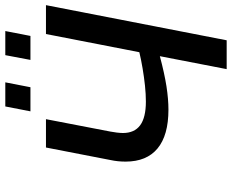

<svg xmlns="http://www.w3.org/2000/svg" viewBox="-96 -787 883 731"><g transform="rotate(-90 345.5 -421.5)"><path d="M497.1 -254.4Q431.2 -236.8 382.3 -229.2Q333.5 -221.7 293.5 -221.7Q195.8 -221.7 145.8 -263.2Q95.7 -304.7 95.7 -384.8Q95.7 -414.6 101.6 -441.9L149.4 -688H257.3L210 -442.4Q208 -433.1 206.3 -418.5Q204.6 -403.8 204.6 -395Q204.6 -351.1 234.1 -329.3Q263.7 -307.6 324.2 -307.6Q352.1 -307.6 384.8 -311Q417.5 -314.5 450.7 -320.1Q483.9 -325.7 512.2 -332.5L581.5 -688H691.4L557.6 0H447.8ZM592.8 -842.8 574.2 -747.1H482.9L501 -842.8ZM397.5 -842.8 378.9 -747.1H287.1L305.7 -842.8Z"/></g></svg>

Font: Arimo Medium
Style: Italic
Weight: 500
Italic angle: -12°
Designer: Steve Matteson
Foundry: Monotype Imaging Inc.
Version: Version 1.33